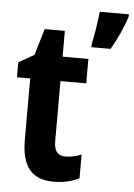

<svg xmlns="http://www.w3.org/2000/svg" viewBox="-54 -801 595 853"><g transform="rotate(5 243.0 -375.0)"><path d="M486 -749V-760H356C353 -721 340 -645 333 -613V-600H418C445 -645 471 -702 486 -749ZM260 -106C226 -106 209 -126 209 -169V-438H324V-547H209V-662H119L84 -544L15 -505V-438H74V-165C74 -41 123 10 218 10C262 10 301 0 331 -15V-121C306 -111 282 -106 260 -106Z"/></g></svg>

Font: Noto Sans Armenian Condensed
Style: Regular
Weight: 400
Width: 3
Designer: Monotype Design Team
Foundry: Monotype Imaging Inc.
Version: Version 2.008